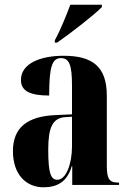

<svg xmlns="http://www.w3.org/2000/svg" viewBox="-20 -786 549 816"><path d="M213 -605H223C279 -644 379 -721 413 -756V-766H279C262 -721 237 -658 213 -615ZM165 10C224 10 266 -14 285 -80H287V0H486V-10H483C445 -10 434 -25 434 -81V-379C434 -504 372 -549 250 -549C151 -549 69 -516 69 -446C69 -399 108 -380 189 -380C189 -501 201 -539 239 -539C274 -539 286 -511 286 -422V-300L218 -297C95 -292 35 -243 35 -144C35 -42 93 10 165 10ZM224 -22C197 -22 185 -46 185 -150C185 -245 204 -284 256 -288L286 -290V-164C286 -88 260 -22 224 -22Z"/></svg>

Font: Noto Serif Display Condensed Extra
Style: Regular
Weight: 800
Width: 3
Designer: Monotype Design Team
Foundry: Monotype Imaging Inc.
Version: Version 1.900